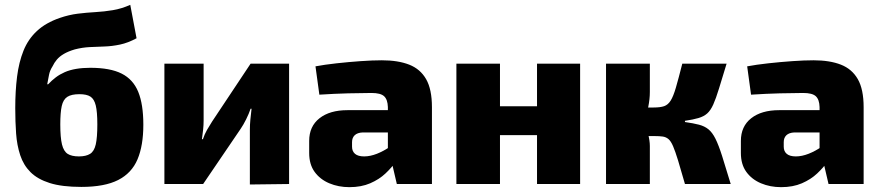

<svg xmlns="http://www.w3.org/2000/svg" viewBox="-20 -760 3635 793"><path d="M316 12Q236 12 185.5 -4Q135 -20 106 -49Q77 -78 63.5 -119Q50 -160 46.5 -208.5Q43 -257 43 -313Q43 -384 50.5 -443.5Q58 -503 77 -550.5Q96 -598 132.5 -632Q169 -666 227 -686Q265 -699 301.5 -703.5Q338 -708 374 -710Q410 -712 446 -718Q482 -724 518 -740L544 -602Q509 -583 476 -576Q443 -569 412 -568Q381 -567 350.5 -565.5Q320 -564 289 -556Q262 -548 244 -537.5Q226 -527 215 -514Q204 -501 197 -486Q186 -469 182.5 -451Q179 -433 175 -412H179Q194 -428 210.5 -440.5Q227 -453 247.5 -462Q268 -471 294.5 -475.5Q321 -480 353 -480Q435 -480 482.5 -456Q530 -432 551 -380.5Q572 -329 572 -245Q572 -159 548 -102Q524 -45 468 -16.5Q412 12 316 12ZM306 -114Q335 -114 352 -124.5Q369 -135 375.5 -163.5Q382 -192 382 -246Q382 -298 375.5 -324.5Q369 -351 353.5 -361Q338 -371 308 -371Q275 -371 258 -360Q241 -349 235 -322Q229 -295 229 -246Q229 -192 236 -163.5Q243 -135 259.5 -124.5Q276 -114 306 -114Z M1174 -497V0L1012 2V-223Q1012 -245 1014 -265.5Q1016 -286 1019 -311H1015Q1008 -290 996.5 -267Q985 -244 974 -228L819 0H659V-497H821V-262Q821 -243 819 -225Q817 -207 814 -185H818Q825 -206 835 -223.5Q845 -241 856 -258L1015 -497Z M1557 -511Q1624 -511 1670 -493Q1716 -475 1740 -433Q1764 -391 1764 -317V0H1619L1594 -107L1582 -125V-318Q1581 -349 1566.5 -362.5Q1552 -376 1514 -376Q1475 -376 1418 -374.5Q1361 -373 1299 -369L1283 -486Q1320 -493 1370 -498.5Q1420 -504 1469.5 -507.5Q1519 -511 1557 -511ZM1692 -305 1691 -213H1478Q1456 -212 1445 -201.5Q1434 -191 1434 -173V-154Q1434 -135 1446.5 -124.5Q1459 -114 1484 -114Q1509 -114 1537 -125Q1565 -136 1592 -155Q1619 -174 1639 -196V-132Q1631 -116 1614.5 -92Q1598 -68 1572 -43.5Q1546 -19 1509 -3Q1472 13 1423 13Q1378 13 1340 -3Q1302 -19 1279.5 -50Q1257 -81 1257 -128V-178Q1257 -238 1299.5 -271.5Q1342 -305 1415 -305Z M2045 -497V0H1865V-497ZM2207 -321V-202H2038V-321ZM2376 -497V0H2198V-497Z M2981 -497Q2962 -435 2949.5 -394Q2937 -353 2926 -328.5Q2915 -304 2901 -291.5Q2887 -279 2865 -272.5Q2843 -266 2809 -261V-256Q2844 -251 2867 -245Q2890 -239 2906 -226Q2922 -213 2935 -187Q2948 -161 2962.5 -115.5Q2977 -70 2998 0H2809Q2792 -60 2780.5 -97.5Q2769 -135 2760 -156Q2751 -177 2741 -185.5Q2731 -194 2717.5 -196Q2704 -198 2683 -198L2680 -316Q2707 -316 2723 -321.5Q2739 -327 2750 -344.5Q2761 -362 2771.5 -398Q2782 -434 2798 -497ZM2664 -497V-380Q2664 -351 2657.5 -319Q2651 -287 2638 -260Q2649 -236 2656.5 -207.5Q2664 -179 2664 -157V0H2483V-497ZM2723 -316V-198H2621V-316Z M3340 -511Q3407 -511 3453 -493Q3499 -475 3523 -433Q3547 -391 3547 -317V0H3402L3377 -107L3365 -125V-318Q3364 -349 3349.5 -362.5Q3335 -376 3297 -376Q3258 -376 3201 -374.5Q3144 -373 3082 -369L3066 -486Q3103 -493 3153 -498.5Q3203 -504 3252.5 -507.5Q3302 -511 3340 -511ZM3475 -305 3474 -213H3261Q3239 -212 3228 -201.5Q3217 -191 3217 -173V-154Q3217 -135 3229.5 -124.5Q3242 -114 3267 -114Q3292 -114 3320 -125Q3348 -136 3375 -155Q3402 -174 3422 -196V-132Q3414 -116 3397.5 -92Q3381 -68 3355 -43.5Q3329 -19 3292 -3Q3255 13 3206 13Q3161 13 3123 -3Q3085 -19 3062.5 -50Q3040 -81 3040 -128V-178Q3040 -238 3082.5 -271.5Q3125 -305 3198 -305Z"/></svg>

Font: Exo 2 ExtraBold
Style: Regular
Weight: 800
Designer: Natanael Gama
Foundry: Natanael Gama
Version: Version 2.010